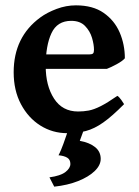

<svg xmlns="http://www.w3.org/2000/svg" viewBox="-20 -489 524 726"><path d="M452.1 -268.6Q443.4 -258.3 421.4 -246.3Q399.4 -234.4 383.8 -228.5H88.9L89.8 -283.2H316.9Q328.1 -283.2 331.8 -286.9Q335.4 -290.5 335.4 -300.8Q335.4 -320.3 327.9 -345.9Q320.3 -371.6 301.5 -390.9Q282.7 -410.2 249.5 -410.2Q196.3 -410.2 174.6 -363.5Q152.8 -316.9 152.8 -239.3Q152.8 -165 184.3 -116.2Q215.8 -67.4 275.4 -67.4Q295.9 -67.4 315.4 -71Q335 -74.7 360.4 -87.4Q385.7 -100.1 423.8 -126.5Q430.2 -123 438.7 -111.1Q447.3 -99.1 449.2 -95.2Q403.8 -49.3 370.1 -25.6Q336.4 -2 304.9 6.3Q273.4 14.6 234.4 14.6Q178.7 14.6 132.8 -14.2Q86.9 -43 59.3 -95Q31.7 -147 31.7 -215.8Q31.7 -349.1 132.3 -422.9Q158.2 -441.9 194.1 -455.3Q230 -468.8 267.1 -468.8Q331.1 -468.8 371.8 -440.4Q412.6 -412.1 432.4 -366.5Q452.1 -320.8 452.1 -268.6ZM360.8 111.8Q360.8 135.7 338.1 157.7Q315.4 179.7 275.6 195.6Q235.8 211.4 185.1 216.8L167 181.6Q209 175.8 227.5 161.4Q246.1 147 246.1 130.9Q246.1 114.7 234.4 107.4Q222.7 100.1 201.2 98.1Q201.2 98.1 205.3 90.1Q209.5 82 219.5 55.4Q229.5 28.8 246.6 -25.4L306.6 -24.4L281.7 43.5Q318.8 50.3 339.8 67.4Q360.8 84.5 360.8 111.8Z"/></svg>

Font: Gentium Plus
Style: Bold
Weight: 700
Designer: Victor Gaultney, Annie Olsen, Iska Routamaa, Becca Hirsbrunner
Foundry: SIL International
Version: Version 6.101